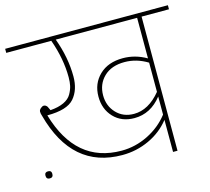

<svg xmlns="http://www.w3.org/2000/svg" viewBox="-119 -798 1000 914"><g transform="rotate(-15 381.0 -340.5)"><path d="M782 -681V-661H647V0H625V-158Q584 -106 521.5 -77Q459 -48 389 -48Q142 -48 67 -328Q63 -339 63 -349Q63 -357 71.5 -364.5Q80 -372 87 -372Q97 -372 104 -362L113 -343Q153 -346 179.5 -358.5Q206 -371 217.5 -391.5Q229 -412 233 -430Q237 -448 237 -472Q237 -563 202 -661H-20V-681ZM625 -461V-661H224Q260 -563 260 -470Q260 -404 225 -363.5Q190 -323 92 -323Q166 -69 391 -69Q459 -69 521.5 -100Q584 -131 625 -184V-273Q570 -203 490 -203Q427 -203 388.5 -243.5Q350 -284 350 -346Q350 -410 393 -451.5Q436 -493 509 -493Q570 -493 625 -461ZM625 -296V-440Q571 -473 512 -473Q447 -473 410 -437Q373 -401 373 -346Q373 -294 406.5 -258.5Q440 -223 493 -223Q565 -223 625 -296ZM43 -48Q43 -30 26 -30Q9 -30 9 -48Q9 -65 26 -65Q43 -65 43 -48Z"/></g></svg>

Font: FiraGO Thin
Style: Regular
Weight: 100
Designer: bBox Type
Foundry: bBox Type GmbH
Version: Version 1.001;PS 001.001;hotconv 1.0.88;makeotf.lib2.5.64775